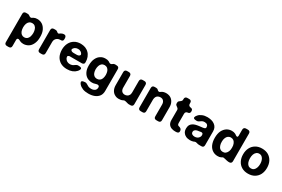

<svg xmlns="http://www.w3.org/2000/svg" viewBox="120 -2130 5494 3742"><g transform="rotate(30 2867.0 -259.5)"><path d="M561.5 -426.8Q561.5 -426.8 561.5 -426.8Q577.1 -395.5 585 -355.5Q591.8 -316.4 591.8 -271.5Q591.8 -225.6 585 -187.5Q577.1 -149.4 562.5 -118.2Q547.9 -86.9 528.3 -62.5Q508.8 -39.1 483.4 -23.4Q459 -7.8 430.7 0Q403.3 8.8 372.1 8.8Q349.6 8.8 331.1 4.9Q312.5 1 297.9 -5.9Q293 -8.8 289.1 -10.7Q285.2 -12.7 281.2 -14.6Q252 -32.2 232.4 -25.4Q212.9 -18.6 212.9 14.6Q212.9 59.6 212.9 148.4Q212.9 174.8 199.2 188.5Q184.6 203.1 158.2 203.1Q144.5 203.1 117.2 203.1Q90.8 203.1 76.2 188.5Q62.5 174.8 62.5 148.4Q62.5 -64.5 62.5 -488.3Q62.5 -514.6 76.2 -529.3Q90.8 -543 117.2 -543Q129.9 -543 156.2 -543Q168.9 -543 177.7 -540Q187.5 -537.1 194.3 -531.2Q213.9 -514.6 232.4 -509.8Q251 -503.9 267.6 -517.6Q274.4 -521.5 281.2 -526.4Q288.1 -531.2 295.9 -534.2Q311.5 -542 330.1 -545.9Q349.6 -549.8 372.1 -549.8Q401.4 -549.8 428.7 -542Q456.1 -534.2 481.4 -519.5Q505.9 -503.9 526.4 -480.5Q545.9 -457 561.5 -426.8ZM424.8 -188.5Q424.8 -188.5 423.8 -188.5Q430.7 -206.1 433.6 -227.5Q437.5 -248 437.5 -272.5Q437.5 -295.9 433.6 -316.4Q430.7 -336.9 423.8 -354.5Q417 -372.1 408.2 -386.7Q398.4 -400.4 385.7 -410.2Q373 -420.9 357.4 -425.8Q341.8 -430.7 323.2 -430.7Q304.7 -430.7 289.1 -425.8Q274.4 -420.9 261.7 -411.1Q249 -401.4 239.3 -387.7Q229.5 -374 222.7 -356.4Q215.8 -338.9 212.9 -317.4Q209 -295.9 209 -272.5Q209 -248 212.9 -226.6Q215.8 -206.1 222.7 -187.5Q229.5 -169.9 239.3 -155.3Q249 -141.6 261.7 -131.8Q274.4 -122.1 290 -116.2Q304.7 -111.3 324.2 -111.3Q342.8 -111.3 357.4 -116.2Q373 -122.1 385.7 -131.8Q398.4 -141.6 408.2 -156.2Q418 -169.9 424.8 -188.5Z M892.6 -526.4Q909.2 -537.1 927.7 -543.9Q946.3 -550.8 966.8 -551.8Q968.8 -551.8 970.7 -551.8Q996.1 -551.8 1007.8 -537.1Q1021.5 -520.5 1021.5 -491.2Q1021.5 -483.4 1021.5 -467.8Q1021.5 -443.4 1006.8 -431.6Q993.2 -419.9 966.8 -420.9Q964.8 -420.9 961.9 -420.9Q960 -420.9 958 -420.9Q941.4 -420.9 926.8 -417Q912.1 -414.1 898.4 -406.2Q885.7 -399.4 875 -388.7Q865.2 -378.9 857.4 -366.2Q849.6 -353.5 845.7 -338.9Q841.8 -324.2 841.8 -307.6Q841.8 -223.6 841.8 -55.7Q841.8 -28.3 828.1 -14.6Q814.5 0 787.1 0Q773.4 0 747.1 0Q719.7 0 706.1 -13.7Q691.4 -28.3 691.4 -55.7Q691.4 -200.2 691.4 -488.3Q691.4 -515.6 705.1 -529.3Q719.7 -543.9 747.1 -543.9Q758.8 -543.9 783.2 -543.9Q796.9 -543.9 806.6 -540Q817.4 -536.1 824.2 -529.3Q839.8 -514.6 854.5 -509.8Q870.1 -504.9 884.8 -518.6Q884.8 -518.6 884.8 -518.6Q884.8 -518.6 887.7 -521.5Q890.6 -524.4 892.6 -526.4Z M1286.1 -235.4Q1287.1 -235.4 1287.1 -236.3Q1257.8 -236.3 1244.1 -222.7Q1230.5 -209 1240.2 -181.6Q1242.2 -176.8 1243.2 -172.9Q1245.1 -168.9 1247.1 -165Q1254.9 -150.4 1265.6 -139.6Q1276.4 -127.9 1290 -120.1Q1303.7 -111.3 1320.3 -107.4Q1336.9 -103.5 1356.4 -103.5Q1369.1 -103.5 1379.9 -105.5Q1391.6 -107.4 1402.3 -111.3Q1409.2 -113.3 1416 -116.2Q1421.9 -119.1 1427.7 -123Q1447.3 -136.7 1470.7 -151.4Q1495.1 -165 1516.6 -163.1Q1523.4 -163.1 1531.2 -162.1Q1539.1 -162.1 1545.9 -161.1Q1575.2 -159.2 1585 -145.5Q1595.7 -130.9 1583 -105.5Q1577.1 -95.7 1571.3 -86.9Q1565.4 -78.1 1557.6 -69.3Q1541 -50.8 1520.5 -36.1Q1499 -21.5 1472.7 -10.7Q1447.3 -1 1417 4.9Q1386.7 9.8 1353.5 9.8Q1310.5 9.8 1274.4 1Q1238.3 -7.8 1208 -24.4Q1177.7 -42 1154.3 -66.4Q1130.9 -90.8 1114.3 -122.1Q1097.7 -154.3 1089.8 -192.4Q1081.1 -230.5 1081.1 -272.5Q1081.1 -314.5 1089.8 -351.6Q1097.7 -388.7 1114.3 -420.9Q1130.9 -452.1 1153.3 -477.5Q1176.8 -502 1206.1 -519.5Q1236.3 -538.1 1271.5 -546.9Q1306.6 -555.7 1346.7 -555.7Q1374 -555.7 1399.4 -550.8Q1424.8 -545.9 1448.2 -538.1Q1471.7 -529.3 1492.2 -515.6Q1512.7 -502.9 1529.3 -485.4Q1547.9 -468.8 1560.5 -447.3Q1574.2 -425.8 1585 -399.4Q1593.8 -376 1598.6 -348.6Q1603.5 -321.3 1603.5 -291Q1603.5 -289.1 1603.5 -288.1Q1604.5 -262.7 1590.8 -249Q1576.2 -235.4 1548.8 -235.4Q1483.4 -235.4 1418 -235.4Q1351.6 -235.4 1286.1 -235.4ZM1263.7 -406.2Q1263.7 -406.2 1263.7 -406.2Q1231.4 -373 1251 -350.6Q1269.5 -329.1 1314.5 -329.1Q1335.9 -329.1 1377.9 -329.1Q1423.8 -329.1 1443.4 -351.6Q1463.9 -373 1432.6 -407.2Q1426.8 -413.1 1420.9 -418Q1414.1 -422.9 1407.2 -426.8Q1394.5 -434.6 1380.9 -438.5Q1366.2 -441.4 1348.6 -441.4Q1331.1 -441.4 1316.4 -437.5Q1300.8 -433.6 1288.1 -425.8Q1280.3 -421.9 1274.4 -417Q1268.6 -412.1 1263.7 -406.2Z M2170.9 -538.1Q2170.9 -538.1 2169.9 -538.1Q2192.4 -536.1 2203.1 -522.5Q2214.8 -508.8 2214.8 -484.4Q2214.8 -321.3 2214.8 5.9Q2214.8 40 2206.1 68.4Q2198.2 97.7 2180.7 121.1Q2164.1 143.6 2140.6 161.1Q2117.2 178.7 2087.9 190.4Q2058.6 202.1 2024.4 208Q1990.2 213.9 1951.2 213.9Q1915 213.9 1883.8 209Q1852.5 204.1 1827.1 194.3Q1800.8 183.6 1780.3 169.9Q1759.8 157.2 1744.1 139.6Q1739.3 133.8 1733.4 127Q1728.5 120.1 1724.6 113.3Q1710 89.8 1719.7 74.2Q1729.5 59.6 1758.8 55.7Q1765.6 54.7 1773.4 53.7Q1781.2 52.7 1789.1 51.8Q1809.6 48.8 1833 61.5Q1857.4 73.2 1877 86.9Q1881.8 89.8 1887.7 92.8Q1893.6 94.7 1899.4 97.7Q1911.1 101.6 1924.8 103.5Q1938.5 105.5 1954.1 105.5Q1979.5 105.5 1999 99.6Q2019.5 93.8 2035.2 82Q2046.9 73.2 2054.7 59.6Q2062.5 45.9 2065.4 27.3Q2071.3 -15.6 2044.9 -25.4Q2018.6 -35.2 1976.6 -19.5Q1961.9 -13.7 1944.3 -10.7Q1926.8 -7.8 1907.2 -7.8Q1877 -7.8 1848.6 -15.6Q1821.3 -22.5 1796.9 -36.1Q1771.5 -50.8 1752 -72.3Q1732.4 -93.8 1717.8 -123Q1703.1 -152.3 1695.3 -188.5Q1688.5 -224.6 1688.5 -270.5Q1688.5 -316.4 1696.3 -354.5Q1703.1 -392.6 1718.8 -423.8Q1733.4 -454.1 1752.9 -477.5Q1773.4 -500 1797.9 -515.6Q1823.2 -531.2 1849.6 -539.1Q1877 -545.9 1907.2 -545.9Q1929.7 -545.9 1948.2 -543Q1967.8 -539.1 1983.4 -531.2Q1990.2 -527.3 1996.1 -523.4Q2002.9 -519.5 2007.8 -515.6Q2026.4 -502 2045.9 -505.9Q2064.5 -509.8 2082 -526.4Q2084 -527.3 2085.9 -529.3Q2087.9 -530.3 2088.9 -531.2Q2104.5 -540 2127.9 -541Q2151.4 -541 2170.9 -538.1ZM2055.7 -189.5Q2055.7 -189.5 2055.7 -190.4Q2062.5 -207 2065.4 -227.5Q2069.3 -248 2069.3 -271.5Q2069.3 -294.9 2065.4 -315.4Q2062.5 -335.9 2055.7 -353.5Q2048.8 -371.1 2039.1 -384.8Q2029.3 -398.4 2016.6 -408.2Q2004.9 -417 1989.3 -421.9Q1973.6 -426.8 1955.1 -426.8Q1937.5 -426.8 1921.9 -421.9Q1906.2 -417 1893.6 -407.2Q1880.9 -397.5 1871.1 -383.8Q1862.3 -369.1 1855.5 -351.6Q1848.6 -335 1845.7 -314.5Q1841.8 -293.9 1841.8 -270.5Q1841.8 -247.1 1845.7 -227.5Q1848.6 -207 1855.5 -190.4Q1862.3 -173.8 1871.1 -160.2Q1880.9 -147.5 1893.6 -137.7Q1906.2 -128.9 1921.9 -124Q1937.5 -119.1 1955.1 -119.1Q1973.6 -119.1 1988.3 -124Q2003.9 -128.9 2016.6 -137.7Q2029.3 -146.5 2039.1 -159.2Q2048.8 -172.9 2055.7 -189.5Z M2726.6 -2.9Q2726.6 -2.9 2726.6 -2Q2696.3 -9.8 2665 -18.6Q2633.8 -27.3 2612.3 -14.6Q2592.8 -3.9 2569.3 2Q2546.9 6.8 2519.5 6.8Q2492.2 6.8 2468.8 1Q2444.3 -5.9 2423.8 -18.6Q2402.3 -30.3 2386.7 -47.9Q2370.1 -65.4 2358.4 -88.9Q2346.7 -111.3 2340.8 -138.7Q2335 -167 2335 -198.2Q2335 -295.9 2335 -490.2Q2335 -517.6 2349.6 -531.2Q2363.3 -545.9 2389.6 -545.9Q2403.3 -545.9 2430.7 -545.9Q2458 -545.9 2471.7 -531.2Q2486.3 -517.6 2486.3 -490.2Q2486.3 -402.3 2486.3 -225.6Q2486.3 -202.1 2493.2 -182.6Q2499 -164.1 2511.7 -149.4Q2524.4 -135.7 2542 -128.9Q2558.6 -122.1 2580.1 -122.1Q2593.8 -122.1 2606.4 -125Q2620.1 -127.9 2631.8 -134.8Q2643.6 -140.6 2653.3 -149.4Q2663.1 -159.2 2669.9 -171.9Q2677.7 -183.6 2680.7 -199.2Q2684.6 -214.8 2684.6 -232.4Q2684.6 -318.4 2684.6 -490.2Q2684.6 -517.6 2698.2 -531.2Q2712.9 -545.9 2739.3 -545.9Q2752.9 -545.9 2780.3 -545.9Q2807.6 -545.9 2821.3 -531.2Q2835.9 -517.6 2835.9 -490.2Q2835.9 -345.7 2835.9 -55.7Q2835.9 -29.3 2821.3 -14.6Q2807.6 -1 2780.3 -1Q2768.6 -1 2746.1 -1Q2740.2 -1 2735.4 -1Q2730.5 -2 2726.6 -2.9Z M3167 -525.4Q3188.5 -540 3213.9 -546.9Q3240.2 -553.7 3270.5 -553.7Q3298.8 -553.7 3323.2 -546.9Q3348.6 -541 3369.1 -528.3Q3390.6 -516.6 3406.2 -498Q3422.9 -480.5 3434.6 -457Q3447.3 -433.6 3453.1 -406.2Q3459 -378.9 3459 -347.7Q3459 -250 3459 -54.7Q3459 -28.3 3444.3 -13.7Q3430.7 0 3403.3 0Q3389.6 0 3362.3 0Q3335.9 0 3321.3 -13.7Q3307.6 -27.3 3307.6 -54.7Q3307.6 -143.6 3307.6 -321.3Q3307.6 -345.7 3300.8 -365.2Q3293.9 -385.7 3281.2 -399.4Q3268.6 -414.1 3251 -420.9Q3232.4 -427.7 3210 -427.7Q3194.3 -427.7 3180.7 -423.8Q3168 -420.9 3155.3 -414.1Q3143.6 -407.2 3134.8 -398.4Q3126 -388.7 3119.1 -376Q3113.3 -363.3 3109.4 -347.7Q3105.5 -333 3105.5 -315.4Q3105.5 -228.5 3105.5 -54.7Q3105.5 -28.3 3091.8 -13.7Q3078.1 0 3050.8 0Q3037.1 0 3009.8 0Q2982.4 0 2968.8 -13.7Q2954.1 -27.3 2954.1 -54.7Q2954.1 -200.2 2954.1 -491.2Q2955.1 -518.6 2968.8 -532.2Q2983.4 -545.9 3010.7 -545.9Q3021.5 -545.9 3043.9 -545.9Q3058.6 -545.9 3069.3 -542Q3079.1 -539.1 3085.9 -531.2Q3102.5 -512.7 3119.1 -507.8Q3136.7 -502 3153.3 -514.6Q3153.3 -515.6 3153.3 -515.6Q3156.2 -518.6 3160.2 -520.5Q3163.1 -523.4 3167 -525.4Z M3822.3 -435.5Q3822.3 -435.5 3823.2 -435.5Q3795.9 -433.6 3782.2 -418.9Q3767.6 -405.3 3767.6 -379.9Q3767.6 -310.5 3767.6 -170.9Q3767.6 -160.2 3769.5 -152.3Q3770.5 -143.6 3774.4 -137.7Q3776.4 -131.8 3781.2 -127.9Q3786.1 -124 3792 -121.1Q3793.9 -120.1 3795.9 -119.1Q3798.8 -119.1 3800.8 -118.2Q3825.2 -113.3 3843.8 -100.6Q3862.3 -88.9 3867.2 -67.4Q3867.2 -65.4 3868.2 -64.5Q3868.2 -63.5 3868.2 -62.5Q3870.1 -52.7 3870.1 -43.9Q3871.1 -28.3 3864.3 -16.6Q3853.5 1 3826.2 3.9Q3819.3 3.9 3812.5 4.9Q3805.7 5.9 3797.9 5.9Q3792 5.9 3787.1 5.9Q3765.6 5.9 3746.1 2.9Q3722.7 -1 3702.1 -8.8Q3681.6 -16.6 3665 -30.3Q3649.4 -43 3637.7 -60.5Q3627 -78.1 3621.1 -100.6Q3615.2 -122.1 3615.2 -149.4Q3615.2 -225.6 3615.2 -378.9Q3615.2 -399.4 3597.7 -414.1Q3581.1 -429.7 3560.5 -443.4Q3550.8 -450.2 3545.9 -460.9Q3541 -472.7 3541 -489.3Q3541 -490.2 3541 -493.2Q3541 -509.8 3545.9 -520.5Q3550.8 -532.2 3560.5 -539.1Q3581.1 -552.7 3597.7 -568.4Q3615.2 -584 3615.2 -603.5Q3615.2 -610.4 3615.2 -624Q3615.2 -651.4 3629.9 -665Q3643.6 -678.7 3670.9 -678.7Q3684.6 -678.7 3711.9 -678.7Q3739.3 -678.7 3752.9 -665Q3766.6 -650.4 3766.6 -624Q3766.6 -617.2 3766.6 -603.5Q3766.6 -578.1 3781.2 -564.5Q3795.9 -550.8 3822.3 -547.9Q3845.7 -546.9 3857.4 -532.2Q3869.1 -518.6 3869.1 -493.2Q3869.1 -492.2 3869.1 -490.2Q3869.1 -464.8 3857.4 -451.2Q3845.7 -436.5 3822.3 -435.5Z M4411.1 -449.2Q4411.1 -449.2 4411.1 -449.2Q4419.9 -431.6 4424.8 -411.1Q4429.7 -390.6 4429.7 -366.2Q4429.7 -262.7 4429.7 -54.7Q4429.7 -28.3 4416 -13.7Q4401.4 0 4375 0Q4364.3 0 4341.8 0Q4336.9 0 4333 0Q4329.1 0 4324.2 0Q4296.9 0 4267.6 -10.7Q4238.3 -20.5 4217.8 -10.7Q4211.9 -7.8 4207 -5.9Q4201.2 -2.9 4195.3 -1Q4179.7 3.9 4162.1 6.8Q4144.5 9.8 4124 9.8Q4098.6 9.8 4075.2 4.9Q4051.8 1 4031.2 -8.8Q4011.7 -17.6 3995.1 -31.2Q3979.5 -44.9 3967.8 -62.5Q3956.1 -80.1 3950.2 -102.5Q3944.3 -125 3944.3 -152.3Q3944.3 -174.8 3948.2 -193.4Q3952.1 -212.9 3960 -228.5Q3968.8 -243.2 3979.5 -255.9Q3991.2 -267.6 4005.9 -277.3Q4019.5 -286.1 4036.1 -293.9Q4052.7 -300.8 4070.3 -305.7Q4088.9 -310.5 4108.4 -313.5Q4127.9 -317.4 4147.5 -319.3Q4171.9 -321.3 4190.4 -324.2Q4210 -326.2 4223.6 -328.1Q4238.3 -330.1 4249 -334Q4259.8 -336.9 4266.6 -341.8Q4273.4 -345.7 4276.4 -352.5Q4279.3 -359.4 4279.3 -368.2Q4279.3 -368.2 4279.3 -370.1Q4279.3 -386.7 4274.4 -400.4Q4268.6 -413.1 4258.8 -421.9Q4248 -431.6 4233.4 -435.5Q4217.8 -440.4 4199.2 -440.4Q4178.7 -440.4 4162.1 -436.5Q4145.5 -431.6 4133.8 -422.9Q4115.2 -408.2 4091.8 -394.5Q4068.4 -380.9 4047.9 -382.8Q4040 -382.8 4032.2 -383.8Q4025.4 -383.8 4017.6 -384.8Q3989.3 -387.7 3978.5 -401.4Q3968.8 -416 3981.4 -441.4Q3986.3 -450.2 3992.2 -458Q3998 -466.8 4004.9 -474.6Q4019.5 -493.2 4040 -506.8Q4060.5 -520.5 4085 -530.3Q4109.4 -541 4137.7 -545.9Q4167 -550.8 4199.2 -550.8Q4221.7 -550.8 4243.2 -547.9Q4265.6 -544.9 4286.1 -540Q4306.6 -534.2 4325.2 -526.4Q4343.8 -517.6 4359.4 -506.8Q4376 -495.1 4388.7 -481.4Q4401.4 -466.8 4411.1 -449.2ZM4280.3 -194.3Q4280.3 -194.3 4279.3 -194.3Q4279.3 -195.3 4279.3 -197.3Q4279.3 -221.7 4265.6 -231.4Q4252 -241.2 4226.6 -236.3Q4220.7 -235.4 4214.8 -234.4Q4209 -233.4 4202.1 -232.4Q4194.3 -230.5 4188.5 -229.5Q4181.6 -228.5 4174.8 -228.5Q4161.1 -226.6 4149.4 -223.6Q4138.7 -219.7 4127.9 -215.8Q4118.2 -210.9 4111.3 -205.1Q4103.5 -200.2 4097.7 -192.4Q4092.8 -185.5 4089.8 -176.8Q4086.9 -168 4086.9 -157.2Q4086.9 -141.6 4092.8 -129.9Q4098.6 -118.2 4109.4 -110.4Q4121.1 -102.5 4135.7 -98.6Q4150.4 -94.7 4167 -94.7Q4183.6 -94.7 4198.2 -97.7Q4212.9 -100.6 4225.6 -107.4Q4238.3 -114.3 4248 -123Q4257.8 -131.8 4265.6 -143.6Q4272.5 -154.3 4276.4 -167Q4280.3 -179.7 4280.3 -194.3Z M5001 -733.4Q5001 -733.4 5001 -733.4Q5027.3 -733.4 5042 -718.8Q5056.6 -705.1 5056.6 -677.7Q5056.6 -470.7 5056.6 -55.7Q5056.6 -29.3 5043 -15.6Q5030.3 -1 5004.9 0Q4982.4 1 4950.2 -4.9Q4918.9 -10.7 4896.5 -17.6Q4879.9 -22.5 4865.2 -23.4Q4849.6 -24.4 4837.9 -16.6Q4834 -13.7 4829.1 -10.7Q4824.2 -7.8 4819.3 -5.9Q4803.7 2 4785.2 5.9Q4765.6 8.8 4744.1 8.8Q4712.9 8.8 4684.6 1Q4656.2 -6.8 4630.9 -23.4Q4605.5 -39.1 4585 -63.5Q4564.5 -86.9 4549.8 -119.1Q4536.1 -150.4 4528.3 -188.5Q4520.5 -226.6 4520.5 -274.4Q4520.5 -322.3 4528.3 -361.3Q4536.1 -400.4 4550.8 -431.6Q4566.4 -462.9 4586.9 -486.3Q4607.4 -509.8 4632.8 -526.4Q4658.2 -542 4685.5 -549.8Q4713.9 -557.6 4744.1 -557.6Q4766.6 -557.6 4786.1 -553.7Q4805.7 -549.8 4821.3 -542Q4829.1 -538.1 4836.9 -533.2Q4843.8 -528.3 4850.6 -523.4Q4872.1 -505.9 4887.7 -509.8Q4904.3 -513.7 4904.3 -541Q4904.3 -586.9 4904.3 -677.7Q4904.3 -705.1 4918.9 -718.8Q4932.6 -733.4 4960 -733.4Q4970.7 -733.4 4980.5 -733.4Q4991.2 -733.4 5001 -733.4ZM4894.5 -189.5Q4894.5 -189.5 4894.5 -188.5Q4901.4 -207 4905.3 -228.5Q4908.2 -250 4908.2 -274.4Q4908.2 -298.8 4905.3 -320.3Q4901.4 -341.8 4894.5 -359.4Q4887.7 -377.9 4877.9 -391.6Q4868.2 -405.3 4855.5 -416Q4841.8 -424.8 4826.2 -430.7Q4810.5 -435.5 4792 -435.5Q4773.4 -435.5 4757.8 -429.7Q4742.2 -424.8 4729.5 -415Q4715.8 -404.3 4706.1 -390.6Q4697.3 -376 4690.4 -358.4Q4683.6 -339.8 4679.7 -319.3Q4676.8 -297.9 4676.8 -274.4Q4676.8 -251 4679.7 -229.5Q4683.6 -208 4690.4 -189.5Q4697.3 -171.9 4706.1 -157.2Q4715.8 -142.6 4729.5 -132.8Q4742.2 -122.1 4757.8 -117.2Q4774.4 -112.3 4792 -112.3Q4810.5 -112.3 4826.2 -117.2Q4841.8 -122.1 4854.5 -132.8Q4867.2 -142.6 4877 -157.2Q4887.7 -170.9 4894.5 -189.5Z M5427.7 9.8Q5344.7 9.8 5285.2 -25.4Q5224.6 -60.5 5192.4 -124Q5159.2 -187.5 5159.2 -271.5Q5159.2 -356.4 5192.4 -419.9Q5224.6 -482.4 5285.2 -517.6Q5344.7 -553.7 5427.7 -553.7Q5510.7 -553.7 5571.3 -518.6Q5630.9 -482.4 5664.1 -418.9Q5696.3 -356.4 5696.3 -271.5Q5696.3 -187.5 5664.1 -124Q5630.9 -60.5 5570.3 -25.4Q5510.7 9.8 5427.7 9.8ZM5428.7 -107.4Q5465.8 -107.4 5491.2 -128.9Q5516.6 -150.4 5529.3 -187.5Q5543 -224.6 5543 -272.5Q5543 -320.3 5529.3 -357.4Q5516.6 -394.5 5491.2 -416Q5465.8 -438.5 5428.7 -438.5Q5390.6 -438.5 5365.2 -416Q5338.9 -394.5 5326.2 -357.4Q5313.5 -320.3 5313.5 -272.5Q5313.5 -224.6 5326.2 -187.5Q5338.9 -150.4 5364.3 -128.9Q5390.6 -107.4 5428.7 -107.4Z"/></g></svg>

Font: DeepSea
Style: Bold
Weight: 700
Designer: Stem
Version: Version 3.019;git-0a5106e0b